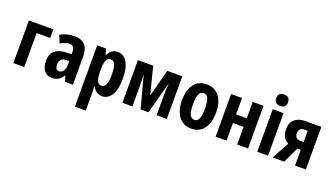

<svg xmlns="http://www.w3.org/2000/svg" viewBox="-80 -1418 4028 2315"><g transform="rotate(20 1934.0 -260.5)"><path d="M371 -547V-436H197V0H57V-547Z M645 -557Q730 -557 775.5 -508.5Q821 -460 821 -363V0H721L697 -73H694Q676 -45 656 -26.5Q636 -8 611 1Q586 10 551 10Q507 10 477 -12.5Q447 -35 432 -74Q417 -113 417 -162Q417 -248 466.5 -291Q516 -334 609 -338L681 -341V-363Q681 -408 666 -429.5Q651 -451 620 -451Q594 -451 564 -441Q534 -431 500 -412L460 -510Q499 -533 545.5 -545Q592 -557 645 -557ZM643 -252Q599 -250 578.5 -228Q558 -206 558 -166Q558 -129 571 -112Q584 -95 608 -95Q640 -95 661 -125Q682 -155 682 -205V-254Z M1196 -557Q1274 -557 1318 -483.5Q1362 -410 1362 -273Q1362 -183 1342 -120Q1322 -57 1285 -23.5Q1248 10 1197 10Q1169 10 1146.5 0.5Q1124 -9 1106.5 -26Q1089 -43 1075 -68H1069Q1072 -41 1073 -18.5Q1074 4 1074 21V240H934V-547H1047L1068 -475H1075Q1090 -504 1107.5 -522Q1125 -540 1147 -548.5Q1169 -557 1196 -557ZM1149 -444Q1123 -444 1106 -427.5Q1089 -411 1081.5 -376.5Q1074 -342 1074 -288V-264Q1074 -211 1081.5 -175.5Q1089 -140 1106 -122.5Q1123 -105 1150 -105Q1173 -105 1189 -124Q1205 -143 1212.5 -180Q1220 -217 1220 -272Q1220 -359 1203 -401.5Q1186 -444 1149 -444Z M2026 -547V0H1895V-257Q1895 -290 1897 -328Q1899 -366 1902 -403H1899L1791 0H1690L1582 -403H1579Q1582 -366 1583.5 -329Q1585 -292 1585 -256V0H1456V-547H1652L1741 -197L1833 -547Z M2559 -275Q2559 -214 2546 -162.5Q2533 -111 2506 -72Q2479 -33 2437 -11.5Q2395 10 2338 10Q2285 10 2244 -11.5Q2203 -33 2175.5 -71.5Q2148 -110 2134 -162Q2120 -214 2120 -275Q2120 -360 2144.5 -423Q2169 -486 2217.5 -521.5Q2266 -557 2340 -557Q2406 -557 2455 -524Q2504 -491 2531.5 -428Q2559 -365 2559 -275ZM2262 -273Q2262 -217 2270 -179Q2278 -141 2295 -122Q2312 -103 2339 -103Q2367 -103 2384 -122Q2401 -141 2408.5 -179.5Q2416 -218 2416 -274Q2416 -332 2408.5 -369Q2401 -406 2384 -425Q2367 -444 2339 -444Q2298 -444 2280 -402Q2262 -360 2262 -273Z M2792 -547V-337H2929V-547H3068V0H2929V-226H2792V0H2652V-547Z M3325 -547V0H3186V-547ZM3256 -761Q3292 -761 3311.5 -743Q3331 -725 3331 -687Q3331 -650 3311 -632Q3291 -614 3256 -614Q3221 -614 3200.5 -632Q3180 -650 3180 -687Q3180 -726 3199.5 -743.5Q3219 -761 3256 -761Z M3532 0H3384L3504 -220Q3478 -231 3459 -252.5Q3440 -274 3429.5 -305.5Q3419 -337 3419 -378Q3419 -459 3469 -503Q3519 -547 3606 -547H3810V0H3671V-203H3628ZM3558 -374Q3558 -341 3576 -321.5Q3594 -302 3628 -302H3671V-446H3625Q3592 -446 3575 -426Q3558 -406 3558 -374Z"/></g></svg>

Font: Noto Sans Display Condensed
Style: Bold
Weight: 700
Width: 3
Designer: Monotype Design Team
Foundry: Monotype Imaging Inc.
Version: Version 2.003